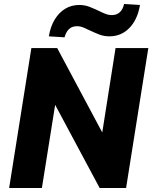

<svg xmlns="http://www.w3.org/2000/svg" viewBox="-20 -947 767 967"><path d="M26 0 138 -705H268L512 -248H490L562 -705H727L615 0H482L240 -452H263L191 0ZM305 -759 226 -764Q234 -813 255.5 -848.5Q277 -884 308.5 -903Q340 -922 379 -922Q407 -922 431 -912.5Q455 -903 476 -893Q494 -884 510.5 -877.5Q527 -871 543 -871Q568 -871 583.5 -885.5Q599 -900 605 -927L685 -922Q673 -849 632 -806.5Q591 -764 531 -764Q503 -764 479 -773.5Q455 -783 434 -793Q416 -802 400 -808.5Q384 -815 368 -815Q343 -815 328 -801Q313 -787 305 -759Z"/></svg>

Font: Nunito Sans 10pt SemiCondensed Black
Style: Italic
Weight: 900
Width: 4
Italic angle: -9°
Designer: Vernon Adams
Foundry: Vernon Adams
Version: Version 3.101;gftools[0.9.27]